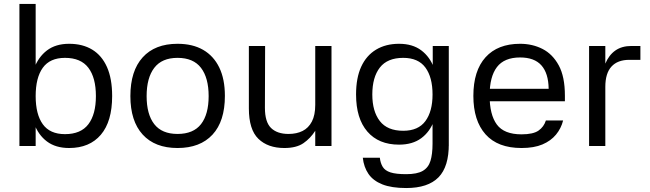

<svg xmlns="http://www.w3.org/2000/svg" viewBox="-20 -737 3280 969"><path d="M160 -717V0H78V-717ZM329 10Q261 10 217 -23Q173 -56 151.5 -115Q130 -174 130 -252Q130 -331 151.5 -390Q173 -449 217 -482.5Q261 -516 329 -516Q397 -516 445.5 -486.5Q494 -457 520 -398.5Q546 -340 546 -252Q546 -124 489 -57Q432 10 329 10ZM308 -60Q388 -60 426 -110Q464 -160 464 -252Q464 -345 426 -395Q388 -445 308 -445Q232 -445 196 -395Q160 -345 160 -252Q160 -160 196 -110Q232 -60 308 -60Z M876 10Q762 10 700 -58Q638 -126 638 -252Q638 -379 700 -447.5Q762 -516 876 -516Q952 -516 1005 -485.5Q1058 -455 1086.5 -396.5Q1115 -338 1115 -253Q1115 -125 1052.5 -57.5Q990 10 876 10ZM876 -61Q956 -61 994.5 -110.5Q1033 -160 1033 -252Q1033 -344 994.5 -394.5Q956 -445 876 -445Q797 -445 758.5 -394.5Q720 -344 720 -252Q720 -160 758.5 -110.5Q797 -61 876 -61Z M1571 -505H1653V0H1571V-77Q1547 -39 1511.5 -14.5Q1476 10 1415 10Q1332 10 1284 -36.5Q1236 -83 1236 -190V-505H1318L1317 -193Q1317 -121 1348 -91Q1379 -61 1436 -61Q1477 -61 1507 -76Q1537 -91 1554 -123.5Q1571 -156 1571 -208Z M1994 -7Q1891 -7 1834 -73Q1777 -139 1777 -260Q1777 -344 1803 -400.5Q1829 -457 1878 -486.5Q1927 -516 1994 -516Q2062 -516 2106 -483Q2150 -450 2171 -392.5Q2192 -335 2192 -260Q2192 -187 2171 -129.5Q2150 -72 2106 -39.5Q2062 -7 1994 -7ZM2015 -77Q2091 -77 2127 -126Q2163 -175 2163 -260Q2163 -347 2127 -396Q2091 -445 2015 -445Q1935 -445 1897 -396Q1859 -347 1859 -260Q1859 -175 1897 -126Q1935 -77 2015 -77ZM2164 -505H2245V0H2163V-382L2164 -389ZM2245 -12Q2246 104 2193 158Q2140 212 2030 212Q1956 212 1909.5 193.5Q1863 175 1839.5 140.5Q1816 106 1811 59H1897Q1900 86 1911.5 105Q1923 124 1950.5 133Q1978 142 2030 142Q2085 142 2113.5 125.5Q2142 109 2152.5 75Q2163 41 2163 -12Z M2409 -289H2749Q2748 -367 2712.5 -407Q2677 -447 2605 -447Q2525 -447 2488 -398.5Q2451 -350 2451 -255Q2451 -158 2487.5 -108.5Q2524 -59 2612 -59Q2671 -59 2698 -78Q2725 -97 2735 -129H2822Q2812 -89 2786 -57.5Q2760 -26 2717.5 -8Q2675 10 2612 10Q2492 10 2430.5 -59Q2369 -128 2369 -253Q2369 -380 2430.5 -448Q2492 -516 2605 -516Q2667 -516 2718 -490Q2769 -464 2800 -407Q2831 -350 2831 -254V-226H2408Z M3035 0H2953V-505H3035V-416Q3053 -459 3085.5 -482Q3118 -505 3167 -505H3212V-435H3156Q3097 -435 3066 -401Q3035 -367 3035 -299Z"/></svg>

Font: 42dot Sans Light
Style: Regular
Weight: 400
Version: Version 1.000